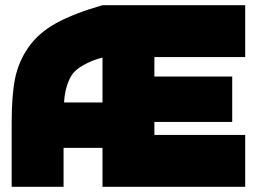

<svg xmlns="http://www.w3.org/2000/svg" viewBox="-20 -720 990 740"><path d="M375 -700Q264 -668 196 -630.5Q128 -593 89.5 -537.5Q51 -482 38 -417Q25 -352 25 -250V0H225V-250Q225 -301 227.5 -333.5Q230 -366 239.5 -394Q249 -422 262 -438Q275 -454 301.5 -469Q328 -484 358.5 -493.5Q389 -503 440 -515ZM425 -250H825V-400H425ZM375 0H575V-700H375ZM450 0H925V-200H450ZM450 -500H925V-700H450ZM450 -250H875V-425H450ZM525 -150V-325H75V-150Z"/></svg>

Font: Millimetre
Style: Extrablack
Weight: 900
Designer: Jérémy Landes
Version: Version 1.0